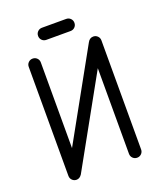

<svg xmlns="http://www.w3.org/2000/svg" viewBox="-132 -791 735 876"><g transform="rotate(-20 235.5 -353.0)"><path d="M88.2 0Q75.9 0 67.4 -8.5Q58.8 -17.1 58.8 -29.4V-558.8Q58.8 -571.2 67.4 -579.7Q75.9 -588.2 88.2 -588.2Q100.6 -588.2 109.1 -579.7Q117.6 -571.2 117.6 -558.8V-142.9L355.3 -570.6Q364.7 -588.2 382.4 -588.2Q394.7 -588.2 403.2 -579.7Q411.8 -571.2 411.8 -558.8V-29.4Q411.8 -17.1 403.2 -8.5Q394.7 0 382.4 0Q370 0 361.5 -8.5Q352.9 -17.1 352.9 -29.4V-445.3L114.1 -15.9Q103.5 0 88.2 0ZM176.5 -705.9H294.1Q306.5 -705.9 315 -697.4Q323.5 -688.8 323.5 -676.5Q323.5 -664.1 315 -655.6Q306.5 -647.1 294.1 -647.1H176.5Q164.1 -647.1 155.6 -655.6Q147.1 -664.1 147.1 -676.5Q147.1 -688.8 155.6 -697.4Q164.1 -705.9 176.5 -705.9Z"/></g></svg>

Font: OpenGost Type B TT
Style: Regular
Weight: 400
Version: Version 0.3